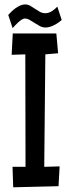

<svg xmlns="http://www.w3.org/2000/svg" viewBox="-20 -835 311 852"><path d="M244.6 -96.7 239.7 -8.8 38.6 -3.9 35.6 -94.7H93.3L92.3 -593.8L31.7 -591.8L36.6 -686.5H230L237.8 -598.6L181.2 -593.8L176.3 -94.7ZM253.9 -746.1Q247.1 -740.2 238.5 -734.4Q230 -728.5 220.5 -723.6Q210.9 -718.8 200.9 -715.8Q190.9 -712.9 181.6 -712.9Q168.9 -712.9 157 -719.2Q145 -725.6 133.8 -732.9Q122.6 -740.2 111.6 -746.6Q100.6 -752.9 89.8 -752.9Q84 -752.9 76.2 -747.8Q68.4 -742.7 60.5 -735.6Q52.7 -728.5 46.1 -721.2Q39.6 -713.9 36.1 -710L16.6 -768.6Q22.5 -775.4 31 -783.7Q39.6 -792 49.6 -799.1Q59.6 -806.2 70.3 -810.8Q81.1 -815.4 90.8 -815.4Q103.5 -815.4 114.3 -809.3Q125 -803.2 135.5 -795.9Q146 -788.6 157 -782.5Q168 -776.4 181.6 -776.4Q196.3 -776.4 210.9 -785.9Q225.6 -795.4 234.4 -805.7Z"/></svg>

Font: Maiden Orange
Style: Regular
Weight: 400
Designer: Astigmatic (AOETI)
Foundry: Astigmatic (AOETI)
Version: Version 1.000